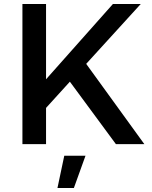

<svg xmlns="http://www.w3.org/2000/svg" viewBox="-20 -720 758 959"><path d="M92 -700H210V-324L544 -700H683L410.5 -401L701 0H559L329 -312L210 -181V0H92ZM301 58H407L349 219H267Z"/></svg>

Font: Argentum Sans
Style: Regular
Weight: 400
Designer: Julieta Ulanovsky, Owen Earl, Chris M. Simpson, Rasmus Andersson, Cristiano Sobral
Foundry: The Argentum Sans Project Authors
Version: Version 3.135; ttfautohint (v1.8.4.7-5d5b-dirty)